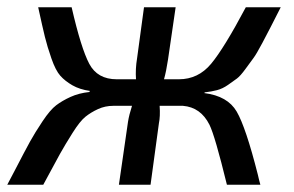

<svg xmlns="http://www.w3.org/2000/svg" viewBox="-31 -508 808 528"><path d="M532 -254 531 -252Q595 -244 620 -201Q645 -158 678 -28Q682 -10 685 0H593Q560 -135 545 -165Q521 -213 472 -217Q467 -217 462 -217H408Q410 -188 406 -169L383 0H296L321 -173Q324 -192 332 -217H281Q258 -217 238.5 -208Q219 -199 204 -187Q189 -175 168.5 -142.5Q148 -110 133.5 -84Q119 -58 88 0H-11Q-4 -13 9 -38Q38 -94 51.5 -118.5Q65 -143 86 -174.5Q107 -206 123.5 -218.5Q140 -231 163 -241.5Q186 -252 215 -255L216 -258Q188 -262 168 -273.5Q148 -285 135 -299.5Q122 -314 110.5 -347Q99 -380 92.5 -406.5Q86 -433 74 -488H166Q192 -375 214.5 -332.5Q237 -290 290 -290H343Q341 -318 346 -348L365 -488H452L431 -344Q426 -311 420 -290H461Q514 -290 549.5 -332.5Q585 -375 645 -488H741Q720 -447 713.5 -434Q707 -421 690.5 -390Q674 -359 666.5 -349Q659 -339 644.5 -319Q630 -299 620.5 -292Q611 -285 596 -274.5Q581 -264 565.5 -260Q550 -256 532 -254Z"/></svg>

Font: Exo 2.0 Medium
Style: Italic
Weight: 500
Italic angle: -8°
Designer: Natanael Gama
Version: Version 1.001;PS 001.001;hotconv 1.0.70;makeotf.lib2.5.58329